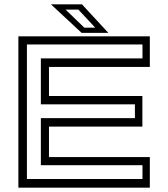

<svg xmlns="http://www.w3.org/2000/svg" viewBox="-20 -868 778 888"><path d="M65 0V-700H673V-558.5H206.5V-424H638.5V-282.5H206.5V-141.5H673V0ZM104.5 -40H639V-104H169V-321.5H604V-385.5H169V-598H639V-662.5H104.5ZM481 -716H357.5L215.5 -848H359ZM420.5 -740 342.5 -823.5H283.5L370 -740Z"/></svg>

Font: Tourney Expanded
Style: Regular
Weight: 400
Width: 7
Designer: Tyler Finck
Foundry: Etcetera Type Co
Version: Version 1.010; ttfautohint (v1.8.3)